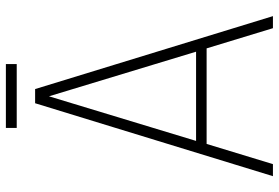

<svg xmlns="http://www.w3.org/2000/svg" viewBox="-164 -762 926 637"><g transform="rotate(-90 298.5 -443.0)"><path d="M564 0H524L457 -220H140L73 0H33L275 -789H322ZM446 -255 298 -743 150 -255ZM405 -850H193V-886H405Z"/></g></svg>

Font: Tanohe Sans ExtraLight
Style: Regular
Weight: 250
Designer: Village Type and Design LLC & Cristiano Sobral
Foundry: Cooper Hewitt Smithsonian Design Museum
Version: Version 1.00;September 29, 2021;FontCreator 13.0.0.2655 64-b